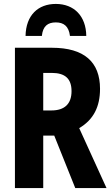

<svg xmlns="http://www.w3.org/2000/svg" viewBox="-20 -957 570 977"><path d="M264 -937C174 -937 112 -880 110 -774H193C198 -824 223 -843 264 -843C304 -843 330 -824 336 -774H419C418 -875 357 -937 264 -937ZM56 0H200V-267H256L363 0H522L383 -305C456 -348 489 -414 489 -505C489 -642 408 -714 244 -714H56ZM242 -395H200V-586H243C312 -586 344 -556 344 -493C344 -427 307 -395 242 -395Z"/></svg>

Font: Noto Sans Mono Condensed ExtraBold
Style: Regular
Weight: 800
Width: 3
Designer: Monotype Design Team
Foundry: Monotype Imaging Inc.
Version: Version 2.014